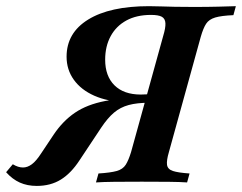

<svg xmlns="http://www.w3.org/2000/svg" viewBox="-73 -591 784 622"><path d="M237.9 0 246 -29Q285.5 -31.5 305.2 -37.1Q325 -42.7 334.3 -57.3Q343.5 -71.8 351.6 -98.4L455.6 -474.2Q463.7 -500.8 462.9 -515.7Q462.1 -530.6 451.2 -536.7Q440.3 -542.7 416.1 -542.7Q369.4 -542.7 336.3 -524.6Q303.2 -506.5 285.5 -473.8Q267.7 -441.1 267.7 -397.6Q267.7 -344.4 298 -314.5Q328.2 -284.7 383.1 -284.7Q395.2 -284.7 405.6 -285.5Q416.1 -286.3 425 -287.9L420.2 -261.3Q412.1 -261.3 398.8 -260.9Q385.5 -260.5 368.1 -260.5Q350.8 -260.5 331.5 -260.5Q275 -262.1 232.3 -281Q189.5 -300 166.1 -332.7Q142.7 -365.3 142.7 -407.3Q142.7 -484.7 212.9 -527.8Q283.1 -571 409.7 -571Q430.6 -571 450 -570.2Q469.4 -569.4 494 -569Q518.5 -568.5 554.8 -568.5Q599.2 -568.5 633.9 -569.4Q668.5 -570.2 691.1 -571L683.1 -541.9Q644.4 -540.3 624.2 -534.3Q604 -528.2 594.8 -514.1Q585.5 -500 577.4 -471.8L474.2 -98.4Q466.1 -71 468.1 -56.9Q470.2 -42.7 487.1 -37.1Q504 -31.5 541.1 -29L533.1 0Q511.3 -1.6 474.2 -2Q437.1 -2.4 386.3 -2.4Q334.7 -2.4 297.6 -2Q260.5 -1.6 237.9 0ZM46 11.3Q15.3 11.3 -8.9 0.4Q-33.1 -10.5 -53.2 -33.1L-31.5 -58.9Q-14.5 -48.4 1.6 -48.4Q16.1 -48.4 30.2 -58.9Q44.4 -69.4 60.5 -94.4L100.8 -154.8Q130.6 -199.2 169.8 -225.8Q208.9 -252.4 267.3 -263.7Q325.8 -275 413.7 -275L409.7 -258.1Q371 -258.1 344 -250.8Q316.9 -243.5 296.4 -226.2Q275.8 -208.9 254.8 -177.4L184.7 -71.8Q157.3 -29.8 124.2 -9.3Q91.1 11.3 46 11.3Z"/></svg>

Font: Playfair 5pt SemiExpanded Light
Style: Bold Italic
Weight: 700
Italic angle: -15.6°
Version: Version 2.001;gftools[0.9.30]